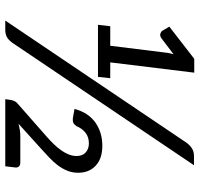

<svg xmlns="http://www.w3.org/2000/svg" viewBox="-34 -722 756 728"><g transform="rotate(90 344.0 -358.0)"><path d="M142 -26.5Q130.5 -11 119.2 -5.5Q108 0 93.5 0H58L520 -685.5Q530 -700 542.5 -707.8Q555 -715.5 571 -715.5H606.5ZM276.5 -398 271.5 -351.5H74L79.5 -398H153.5L180.5 -616L185.5 -638L125 -592Q115.5 -585.5 107.8 -588Q100 -590.5 97 -595L81 -622L203 -716.5H255.5L216.5 -398ZM596.5 -57Q606.5 -57 611.2 -51.8Q616 -46.5 615 -37.5L610.5 0H356L359 -21Q360 -27 363 -34Q366 -41 372.5 -46.5L497.5 -156.5Q513 -170 526.5 -184Q540 -198 550 -212.2Q560 -226.5 565.8 -241Q571.5 -255.5 571.5 -270.5Q571.5 -293 558 -305Q544.5 -317 523.5 -317Q500 -317 483.8 -304.5Q467.5 -292 458.5 -270.5Q452.5 -261.5 446 -258.2Q439.5 -255 426.5 -256.5L393 -262.5Q407 -315 444.5 -341.5Q482 -368 533 -368Q581 -368 608 -343Q635 -318 635 -276.5Q635 -254 627.2 -235Q619.5 -216 606.8 -199.2Q594 -182.5 577.5 -166.8Q561 -151 543 -135L449 -50Q474.5 -57 495.5 -57Z"/></g></svg>

Font: Lato 2
Style: Italic
Weight: 400
Italic angle: -7°
Designer: Lukasz Dziedzic with Adam Twardoch and Botio Nikoltchev
Foundry: tyPoland Lukasz Dziedzic
Version: Version 2.015; 2015-08-06; http://www.latofonts.com/